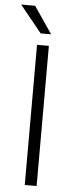

<svg xmlns="http://www.w3.org/2000/svg" viewBox="-61 -939 388 970"><g transform="rotate(5 133.5 -453.5)"><path d="M103.5 -710.9V0H163.6V-710.9ZM5.9 -906.7 116.7 -770H169.9L76.7 -906.7Z"/></g></svg>

Font: Vazirmatn ExtraLight
Style: Regular
Weight: 200
Designer: Saber Rastikerdar
Foundry: Saber Rastikerdar
Version: Version 33.003